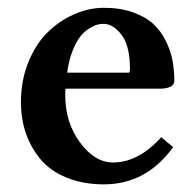

<svg xmlns="http://www.w3.org/2000/svg" viewBox="-20 -465 471 497"><path d="M153.8 -276.9H314Q316.4 -279.3 316.4 -286.1Q316.4 -346.2 294.7 -374.8Q272.9 -403.3 248 -403.3Q240.7 -403.3 232.7 -401.4Q224.6 -399.4 211.9 -391.8Q199.2 -384.3 188.7 -371.6Q178.2 -358.9 168.2 -334.2Q158.2 -309.6 153.8 -276.9ZM397.5 -109.9 428.2 -84Q358.4 12.2 249 12.2Q194.3 12.2 151.9 -5.4Q109.4 -22.9 84.2 -53.5Q59.1 -84 46.6 -121.1Q34.2 -158.2 34.2 -200.7Q34.2 -255.9 53 -303Q71.8 -350.1 102.3 -380.4Q132.8 -410.6 171.1 -427.7Q209.5 -444.8 249 -444.8Q291.5 -444.8 324.2 -433.1Q356.9 -421.4 376.7 -403.1Q396.5 -384.8 409.2 -359.1Q421.9 -333.5 426.5 -308.6Q431.2 -283.7 431.2 -255.9Q431.2 -235.4 391.6 -235.4H149.4Q148.9 -230.5 148.9 -219.2Q148.9 -147.5 187.3 -95.9Q225.6 -44.4 272.5 -44.4Q338.4 -44.4 397.5 -109.9Z"/></svg>

Font: LL2
Style: Bold
Weight: 700
Designer: Philipp H. Poll
Foundry: Philipp H. Poll
Version: Version 2.7.x